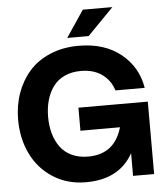

<svg xmlns="http://www.w3.org/2000/svg" viewBox="-61 -980 910 1046"><g transform="rotate(-5 394.0 -457.0)"><path d="M367.2 12.2Q264.2 12.2 186 -38.6Q107.9 -89.4 67.9 -173.1Q27.8 -256.8 27.8 -359.9Q27.8 -437 51.8 -504.2Q75.7 -571.3 120.6 -622.3Q165.5 -673.3 235.4 -702.6Q305.2 -731.9 391.1 -731.9Q531.2 -731.9 621.1 -659.9Q710.9 -587.9 730 -472.2H569.8Q553.2 -527.3 507.1 -560.8Q460.9 -594.2 391.1 -594.2Q339.8 -594.2 300.8 -575.7Q261.7 -557.1 238.3 -524.2Q214.8 -491.2 203.4 -450Q191.9 -408.7 191.9 -359.9Q191.9 -311 203.4 -269.8Q214.8 -228.5 238.3 -195.8Q261.7 -163.1 300.8 -144.5Q339.8 -126 391.1 -126Q535.6 -126 577.1 -270H360.8V-396H740.2V0H625V-124Q549.8 12.2 367.2 12.2ZM333 -779.8 431.2 -925.8H592.8L450.2 -779.8Z"/></g></svg>

Font: Aspekta 400
Style: Bold
Weight: 700
Designer: Ivo Dolenc
Version: Version 2.000